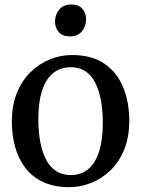

<svg xmlns="http://www.w3.org/2000/svg" viewBox="-20 -802 613 834"><path d="M31.5 -274.5Q31.5 -344.5 53.2 -398Q75 -451.5 112.2 -488.2Q149.5 -525 196.2 -544Q243 -563 292.5 -563Q379 -563 434 -525Q489 -487 515.2 -422.5Q541.5 -358 541.5 -277.5Q541.5 -207 519.8 -153.2Q498 -99.5 460.8 -63Q423.5 -26.5 376.8 -7.8Q330 11 280.5 11Q216 11 168.8 -10.8Q121.5 -32.5 91.2 -71.2Q61 -110 46.2 -162Q31.5 -214 31.5 -274.5ZM287.5 -41.5Q331.5 -41.5 362.5 -66.8Q393.5 -92 410 -142.5Q426.5 -193 426.5 -269Q426.5 -319.5 418.8 -363.5Q411 -407.5 394.8 -440.5Q378.5 -473.5 352 -491.8Q325.5 -510 287.5 -510Q243 -510 211.5 -485Q180 -460 163.2 -409.8Q146.5 -359.5 146.5 -283Q146.5 -231.5 154.5 -187.5Q162.5 -143.5 179 -110.8Q195.5 -78 222.5 -59.8Q249.5 -41.5 287.5 -41.5ZM282.5 -644Q251.5 -644 235.2 -662.8Q219 -681.5 219 -708.5Q219 -737.5 237 -760Q255 -782.5 290 -782.5H291Q321.5 -782.5 337.8 -764Q354 -745.5 354 -718.5Q354 -689 336.2 -666.5Q318.5 -644 283.5 -644Z"/></svg>

Font: Merriweather 36pt
Style: Regular
Weight: 400
Designer: Eben Sorkin
Foundry: Eben Sorkin
Version: Version 2.100